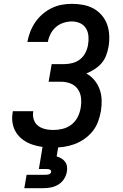

<svg xmlns="http://www.w3.org/2000/svg" viewBox="-20 -763 640 1003"><path d="M259 8Q230 8 202.5 4.5Q175 1 149.5 -7.5Q124 -16 102 -31.5Q80 -47 65.5 -69Q51 -91 46 -118.5Q41 -146 46 -174Q46 -176 46.5 -178Q47 -180 47 -182H154Q154 -181 153.5 -180Q153 -179 153 -178Q151 -164 153.5 -150Q156 -136 162.5 -124.5Q169 -113 180 -105Q191 -97 203.5 -92.5Q216 -88 230 -86Q244 -84 259 -84Q283 -84 307.5 -90Q332 -96 352.5 -111.5Q373 -127 385 -150Q397 -173 401 -197Q406 -223 403.5 -249.5Q401 -276 387 -296.5Q373 -317 349.5 -326.5Q326 -336 299 -336H234L250 -428H315Q336 -428 358 -433.5Q380 -439 398 -453Q416 -467 426.5 -488Q437 -509 440 -530Q444 -552 442 -574.5Q440 -597 429 -615Q418 -633 398 -642Q378 -651 355 -651Q334 -651 312 -644Q290 -637 272.5 -622Q255 -607 244.5 -586.5Q234 -566 230 -544H123Q128 -571 138 -597Q148 -623 164 -646.5Q180 -670 202 -689Q224 -708 249.5 -720.5Q275 -733 302 -738Q329 -743 355 -743Q385 -743 414.5 -737.5Q444 -732 468.5 -718.5Q493 -705 511.5 -683.5Q530 -662 539.5 -635.5Q549 -609 550.5 -579Q552 -549 547 -519Q543 -496 534.5 -473.5Q526 -451 510.5 -433Q495 -415 474 -401.5Q453 -388 431 -379Q455 -366 473 -344.5Q491 -323 500.5 -296.5Q510 -270 511 -240.5Q512 -211 507 -182Q502 -154 492 -127Q482 -100 463.5 -77Q445 -54 420.5 -37Q396 -20 369 -10Q342 0 314 4Q286 8 259 8ZM107 220 119 150H219Q223 150 227.5 149.5Q232 149 236 147.5Q240 146 243.5 142.5Q247 139 247 135Q248 131 245.5 127.5Q243 124 239.5 122.5Q236 121 232 120.5Q228 120 224 120H183L203 0H285L276 54Q289 58 300.5 64.5Q312 71 320 82Q328 93 330 107Q332 121 329 135Q326 154 314.5 172Q303 190 285 201Q267 212 247 216Q227 220 207 220Z"/></svg>

Font: Iosevka Curly SmBdExObl
Style: Regular
Weight: 600
Width: 7
Italic angle: -9°
Monospace: yes
Designer: Belleve Invis
Foundry: Belleve Invis
Version: Version 11.1.0; ttfautohint (v1.8.3)